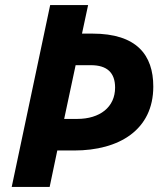

<svg xmlns="http://www.w3.org/2000/svg" viewBox="-20 -734 646 754"><path d="M175 0 205 -143H271C448 -143 582 -224 582 -394C582 -518 517 -602 343 -602H302L326 -714H177L26 0ZM277 -478H337C400 -478 432 -449 432 -390C432 -313 372 -267 283 -267H232Z"/></svg>

Font: BC Sans
Style: Bold Italic
Weight: 700
Italic angle: -12°
Designer: Monotype Design Team
Province of B.C.
Foundry: Monotype Imaging Inc.
Version: Version 2.000;GOOG;noto-source:20170915:90ef993387c0